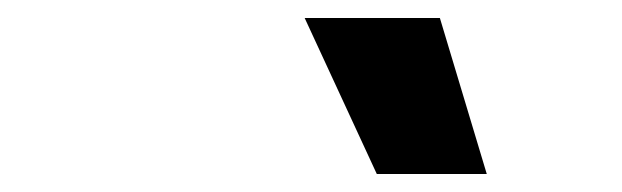

<svg xmlns="http://www.w3.org/2000/svg" viewBox="-20 -808 690 213"><path d="M520 -615H398L318 -788H468Z"/></svg>

Font: Azeret Mono Thin
Style: Bold Italic
Weight: 700
Italic angle: -12°
Version: Version 1.002